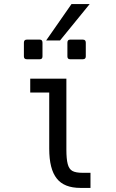

<svg xmlns="http://www.w3.org/2000/svg" viewBox="-20 -916 568 940"><path d="M330 -896H419L274 -718H206ZM111 -626Q97 -626 97 -640V-707Q97 -722 111 -722H175Q188 -722 188 -707V-640Q188 -626 175 -626ZM323 -626Q310 -626 310 -640V-707Q310 -722 323 -722H386Q400 -722 400 -707V-640Q400 -626 386 -626ZM374 4Q294 4 258 -42Q221 -88 221 -188V-463H128V-531H305V-183Q305 -138 311.5 -113Q318 -88 334.5 -79Q351 -70 384 -70H423V4Z"/></svg>

Font: PlemolJP
Style: Regular
Weight: 400
Monospace: yes
Version: v2.0.4; ttfautohint (v1.8.4.7-5d5b-dirty) -l 6 -r 45 -G 200 